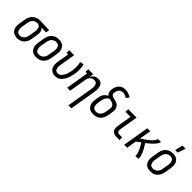

<svg xmlns="http://www.w3.org/2000/svg" viewBox="215 -2055 3571 3571"><g transform="rotate(45 2000.0 -270.0)"><path d="M202 8Q174 8 147 1.5Q120 -5 98.5 -20Q77 -35 62 -58Q47 -81 41 -107.5Q35 -134 35.5 -162.5Q36 -191 41 -219L61 -339Q65 -364 73 -388Q81 -412 94.5 -433.5Q108 -455 127.5 -473.5Q147 -492 170 -503.5Q193 -515 217.5 -521.5Q242 -528 267 -528H281L519 -520L507 -450L385 -454Q400 -441 410 -423.5Q420 -406 424.5 -385.5Q429 -365 428.5 -343.5Q428 -322 425 -301L405 -181Q401 -156 393.5 -132.5Q386 -109 372.5 -86.5Q359 -64 340.5 -45Q322 -26 299 -14Q276 -2 251 3Q226 8 202 8ZM203 -62Q219 -62 235 -66Q251 -70 265 -79.5Q279 -89 290.5 -102Q302 -115 309.5 -130Q317 -145 321.5 -160.5Q326 -176 328 -192L348 -312Q351 -328 352 -344Q353 -360 351 -375.5Q349 -391 344.5 -406Q340 -421 330.5 -432.5Q321 -444 307 -450.5Q293 -457 278 -458H262Q239 -458 215.5 -447Q192 -436 175.5 -417Q159 -398 150 -374.5Q141 -351 137 -328L117 -208Q114 -191 113.5 -173.5Q113 -156 115.5 -140Q118 -124 124.5 -109Q131 -94 142.5 -83Q154 -72 170 -67Q186 -62 203 -62Z M703 8Q674 8 647 2Q620 -4 598.5 -19.5Q577 -35 562.5 -57.5Q548 -80 541.5 -107Q535 -134 535.5 -162.5Q536 -191 541 -219L561 -339Q565 -364 573 -388.5Q581 -413 595 -435.5Q609 -458 628.5 -476.5Q648 -495 671.5 -507Q695 -519 720 -523.5Q745 -528 770 -528Q799 -528 826 -522Q853 -516 875 -500.5Q897 -485 911.5 -462.5Q926 -440 932.5 -413Q939 -386 938 -357.5Q937 -329 933 -301L913 -181Q909 -156 900.5 -131.5Q892 -107 878.5 -84.5Q865 -62 845.5 -43.5Q826 -25 802.5 -13Q779 -1 753.5 3.5Q728 8 703 8ZM704 -62Q721 -62 737 -66Q753 -70 768 -79Q783 -88 795.5 -101Q808 -114 816 -129Q824 -144 829 -160Q834 -176 836 -192L856 -312Q859 -329 860 -346.5Q861 -364 858 -380.5Q855 -397 848.5 -412Q842 -427 830.5 -438Q819 -449 803 -453.5Q787 -458 770 -458Q753 -458 736.5 -454Q720 -450 705 -441Q690 -432 678 -419Q666 -406 658 -391Q650 -376 645 -360Q640 -344 637 -328L617 -208Q614 -191 613.5 -173.5Q613 -156 615.5 -139.5Q618 -123 624.5 -108Q631 -93 642.5 -82Q654 -71 670.5 -66.5Q687 -62 704 -62Z M1198 8Q1170 8 1144.5 0.5Q1119 -7 1098.5 -23Q1078 -39 1065.5 -61.5Q1053 -84 1047.5 -110Q1042 -136 1043 -164Q1044 -192 1049 -219L1087 -450H1046V-520H1177L1125 -208Q1122 -191 1121 -175Q1120 -159 1122 -143Q1124 -127 1129 -112Q1134 -97 1143.5 -85.5Q1153 -74 1168 -68Q1183 -62 1199 -62Q1216 -62 1233.5 -68.5Q1251 -75 1265 -88Q1279 -101 1289.5 -116Q1300 -131 1308.5 -147.5Q1317 -164 1323.5 -181Q1330 -198 1335.5 -215Q1341 -232 1345 -249.5Q1349 -267 1352 -284Q1361 -342 1359.5 -399Q1358 -456 1346 -509L1422 -523Q1436 -464 1437.5 -400.5Q1439 -337 1428 -273Q1424 -250 1418 -226.5Q1412 -203 1404.5 -179.5Q1397 -156 1386.5 -133.5Q1376 -111 1362 -90Q1348 -69 1331 -49.5Q1314 -30 1292 -16.5Q1270 -3 1246 2.5Q1222 8 1198 8Z M1761 215 1848 -312Q1851 -329 1852 -346Q1853 -363 1851 -379Q1849 -395 1843.5 -410Q1838 -425 1827.5 -436.5Q1817 -448 1801.5 -453Q1786 -458 1769 -458Q1747 -458 1724 -449Q1701 -440 1684.5 -422Q1668 -404 1659 -381.5Q1650 -359 1647 -337L1591 0H1513L1587 -450H1546V-520H1677L1663 -439Q1675 -459 1690.5 -476Q1706 -493 1725.5 -505Q1745 -517 1767 -522.5Q1789 -528 1810 -528Q1836 -528 1859 -519Q1882 -510 1897 -492Q1912 -474 1919.5 -450.5Q1927 -427 1930 -402.5Q1933 -378 1931 -352Q1929 -326 1925 -301L1839 215Z M2203 8Q2174 8 2147 2Q2120 -4 2098.5 -19.5Q2077 -35 2062.5 -57.5Q2048 -80 2041.5 -107Q2035 -134 2035.5 -162.5Q2036 -191 2041 -219L2053 -292Q2057 -314 2065 -336Q2073 -358 2087.5 -377Q2102 -396 2121.5 -411Q2141 -426 2163 -435Q2148 -446 2137.5 -462Q2127 -478 2122.5 -496.5Q2118 -515 2118 -535Q2118 -555 2121 -575Q2125 -597 2132 -618.5Q2139 -640 2151 -660Q2163 -680 2180 -696.5Q2197 -713 2217.5 -723.5Q2238 -734 2260.5 -738.5Q2283 -743 2305 -743Q2349 -743 2388.5 -729Q2428 -715 2462 -692L2419 -634Q2395 -650 2367.5 -661.5Q2340 -673 2309 -673Q2289 -673 2268.5 -665.5Q2248 -658 2233 -642.5Q2218 -627 2209.5 -607Q2201 -587 2198 -567Q2195 -551 2196.5 -534Q2198 -517 2206.5 -504Q2215 -491 2230 -484.5Q2245 -478 2261 -474.5Q2277 -471 2293 -467.5Q2309 -464 2324 -459.5Q2339 -455 2354 -448Q2369 -441 2381 -431.5Q2393 -422 2402.5 -409.5Q2412 -397 2418.5 -383Q2425 -369 2428.5 -353Q2432 -337 2432 -320.5Q2432 -304 2429.5 -287Q2427 -270 2425 -253L2413 -181Q2409 -156 2400.5 -131.5Q2392 -107 2378.5 -84.5Q2365 -62 2345.5 -43.5Q2326 -25 2302.5 -13Q2279 -1 2253.5 3.5Q2228 8 2203 8ZM2204 -62Q2220 -62 2236.5 -65.5Q2253 -69 2268 -78Q2283 -87 2295 -100Q2307 -113 2315.5 -128.5Q2324 -144 2329 -160Q2334 -176 2336 -192L2349 -265Q2352 -285 2353 -305Q2354 -325 2347 -343Q2340 -361 2326.5 -373.5Q2313 -386 2295 -393Q2277 -400 2257.5 -403.5Q2238 -407 2219 -412Q2200 -404 2183.5 -389.5Q2167 -375 2156 -357Q2145 -339 2138.5 -319.5Q2132 -300 2129 -280L2117 -208Q2114 -191 2113.5 -173.5Q2113 -156 2115.5 -139.5Q2118 -123 2124.5 -108.5Q2131 -94 2143 -83Q2155 -72 2170.5 -67Q2186 -62 2204 -62Z M2815 0Q2794 0 2773 -3.5Q2752 -7 2734 -16.5Q2716 -26 2703 -41.5Q2690 -57 2684 -76.5Q2678 -96 2678 -117.5Q2678 -139 2681 -160L2729 -450H2598V-520H2819L2757 -149Q2755 -134 2756 -119Q2757 -104 2765 -92.5Q2773 -81 2786.5 -75.5Q2800 -70 2815 -70H2889V0Z M3013 0 3099 -520H3177L3139 -289Q3157 -301 3175 -313Q3193 -325 3210.5 -337.5Q3228 -350 3245 -362.5Q3262 -375 3278.5 -388.5Q3295 -402 3311 -416.5Q3327 -431 3341.5 -447Q3356 -463 3367.5 -481.5Q3379 -500 3383 -520H3461Q3457 -497 3444.5 -475Q3432 -453 3415.5 -433.5Q3399 -414 3381 -396Q3363 -378 3344 -361.5Q3325 -345 3305.5 -329Q3286 -313 3266 -298Q3280 -276 3294.5 -253Q3309 -230 3321.5 -207Q3334 -184 3346 -159.5Q3358 -135 3367.5 -109.5Q3377 -84 3382.5 -56.5Q3388 -29 3383 0H3305Q3309 -25 3304 -48Q3299 -71 3291.5 -93Q3284 -115 3274.5 -136Q3265 -157 3254 -177Q3243 -197 3231.5 -216.5Q3220 -236 3207 -255Q3186 -240 3165 -225Q3144 -210 3123 -195L3091 0Z M3703 8Q3674 8 3647 2Q3620 -4 3598.5 -19.5Q3577 -35 3562.5 -57.5Q3548 -80 3541.5 -107Q3535 -134 3535.5 -162.5Q3536 -191 3541 -219L3561 -339Q3565 -364 3573 -388.5Q3581 -413 3595 -435.5Q3609 -458 3628.5 -476.5Q3648 -495 3671.5 -507Q3695 -519 3720 -523.5Q3745 -528 3770 -528Q3799 -528 3826 -522Q3853 -516 3875 -500.5Q3897 -485 3911.5 -462.5Q3926 -440 3932.5 -413Q3939 -386 3938 -357.5Q3937 -329 3933 -301L3913 -181Q3909 -156 3900.5 -131.5Q3892 -107 3878.5 -84.5Q3865 -62 3845.5 -43.5Q3826 -25 3802.5 -13Q3779 -1 3753.5 3.5Q3728 8 3703 8ZM3704 -62Q3721 -62 3737 -66Q3753 -70 3768 -79Q3783 -88 3795.5 -101Q3808 -114 3816 -129Q3824 -144 3829 -160Q3834 -176 3836 -192L3856 -312Q3859 -329 3860 -346.5Q3861 -364 3858 -380.5Q3855 -397 3848.5 -412Q3842 -427 3830.5 -438Q3819 -449 3803 -453.5Q3787 -458 3770 -458Q3753 -458 3736.5 -454Q3720 -450 3705 -441Q3690 -432 3678 -419Q3666 -406 3658 -391Q3650 -376 3645 -360Q3640 -344 3637 -328L3617 -208Q3614 -191 3613.5 -173.5Q3613 -156 3615.5 -139.5Q3618 -123 3624.5 -108Q3631 -93 3642.5 -82Q3654 -71 3670.5 -66.5Q3687 -62 3704 -62ZM3753 -600 3791 -755H3872L3820 -600Z"/></g></svg>

Font: Iosevka Curly Slab
Style: Italic
Weight: 400
Italic angle: -9°
Monospace: yes
Designer: Belleve Invis
Foundry: Belleve Invis
Version: Version 22.1.2; ttfautohint (v1.8.4)